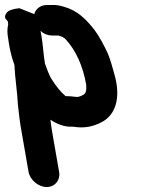

<svg xmlns="http://www.w3.org/2000/svg" viewBox="-34 -515 570 773"><path d="M129 -391 133 -370C139 -335 141 -294 147 -259C155 -238 163 -212 176 -193C191 -169 209 -146 230 -128H232C243 -128 257 -127 271 -125C282 -123 293 -129 301 -133C314 -140 314 -155 313 -174C300 -250 271 -312 232 -355C223 -365 215 -368 201 -372H176C159 -372 143 -378 129 -391ZM155 -495H182C193 -495 206 -493 223 -488C278 -473 313 -437 346 -395C365 -370 385 -332 400 -300C412 -271 420 -239 429 -207C451 -123 434 -51 371 -21C347 -9 315 1 276 -3C268 -4 262 -5 257 -5C224 -3 193 -17 169 -33C171 -13 174 3 177 22L204 177C210 210 187 238 154 238C121 238 87 210 81 177L54 22C47 -15 42 -55 38 -94C36 -143 26 -204 24 -254C15 -278 8 -305 3 -333L-1 -359C-5 -381 -5 -396 -2 -412C-2 -413 -1 -415 -1 -416L-2 -428L-11 -439C-16 -446 -14 -455 -7 -464C0 -473 17 -479 44 -482L59 -476L104 -458C109 -478 128 -495 155 -495Z"/></svg>

Font: Blanket
Style: ReversedObl
Weight: 700
Foundry: Cannot Into Space Fonts
Version: Version 0.9